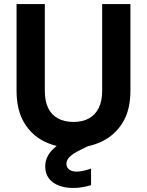

<svg xmlns="http://www.w3.org/2000/svg" viewBox="-20 -720 727 951"><path d="M341 12Q263 12 200 -19Q137 -50 99.5 -112.5Q62 -175 62 -271V-700H202V-270Q202 -219 218.5 -185Q235 -151 267 -133.5Q299 -116 344 -116Q389 -116 420.5 -133.5Q452 -151 469 -185Q486 -219 486 -270V-700H626V-271Q626 -175 587.5 -112.5Q549 -50 484 -19Q419 12 341 12ZM341 211Q304 211 272.5 199.5Q241 188 222.5 164Q204 140 204 104Q204 76 217.5 51Q231 26 262.5 1.5Q294 -23 350 -47L395 -66L426 -1L375 24Q339 42 324 58Q309 74 309 91Q309 109 322.5 119.5Q336 130 359 130Q374 130 393 126Q412 122 431 115V197Q412 203 389 207Q366 211 341 211Z"/></svg>

Font: DM Sans 12pt ExtraBold
Style: Regular
Weight: 800
Version: Version 4.004;gftools[0.9.30]